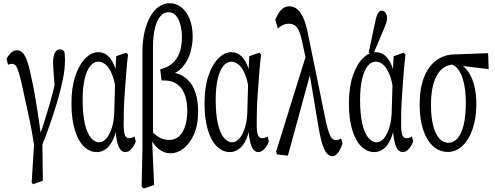

<svg xmlns="http://www.w3.org/2000/svg" viewBox="-20 -853 2984 1157"><path d="M170.9 245.6 189.9 -55.2 189 47.4Q174.8 -54.2 154.1 -149.2Q133.3 -244.1 113.3 -335.9Q102.5 -385.3 93.8 -414.3Q85 -443.4 75.9 -455.8Q66.9 -468.3 53.2 -468.3Q47.4 -468.3 41.3 -467Q35.2 -465.8 28.3 -463.4L19 -499Q31.7 -520.5 46.6 -535.2Q61.5 -549.8 82.5 -549.8Q97.7 -549.8 111.8 -539.6Q126 -529.3 140.1 -494.6Q154.3 -460 168.5 -387.7Q177.7 -349.1 186.8 -298.3Q195.8 -247.6 206.3 -180.9Q216.8 -114.3 229 -27.3L234.9 -21.5L238.3 235.8L178.2 257.3ZM231 29.8 213.4 -18.6Q231.9 -71.3 245.8 -116Q259.8 -160.6 272.5 -203.1Q285.2 -245.6 296.6 -290.3Q308.1 -335 319.3 -386.7L312.5 -291Q307.6 -351.1 305.2 -386.5Q302.7 -421.9 301.3 -441.4Q299.8 -460.9 299.8 -474.1Q299.8 -515.1 310.8 -535.4Q321.8 -555.7 339.8 -555.7Q351.6 -555.7 357.4 -551.5Q363.3 -547.4 368.2 -541.5Q369.6 -531.7 370.6 -520.5Q371.6 -509.3 371.6 -488.3Q371.6 -439 359.1 -376.2Q346.7 -313.5 325.9 -243.4Q305.2 -173.3 280.5 -103Q255.9 -32.7 231 29.8Z M563.5 63.5Q521 63.5 486.3 30.5Q451.7 -2.4 431.2 -68.6Q410.6 -134.8 410.6 -231Q410.6 -326.7 434.1 -395.8Q457.5 -464.8 494.6 -501.7Q531.7 -538.6 571.8 -538.6Q600.1 -538.6 622.6 -522.7Q645 -506.8 662.1 -472.7Q679.2 -438.5 689.9 -380.9H705.6L679.2 -302.7Q670.9 -367.7 654.1 -407.2Q637.2 -446.8 616 -464.1Q594.7 -481.4 572.3 -481.4Q544.9 -481.4 523.7 -455.3Q502.4 -429.2 490.2 -377.4Q478 -325.7 478 -251.5Q478 -166.5 490.7 -109.6Q503.4 -52.7 526.4 -24.2Q549.3 4.4 577.6 4.4Q601.1 4.4 621.3 -19Q641.6 -42.5 655 -86.2Q668.5 -129.9 668.9 -189.9L674.8 -402.3L680.2 -514.2L740.7 -535.6L751.5 -523.4Q744.6 -466.8 740.2 -407.5Q735.8 -348.1 731.7 -292.5Q727.5 -236.8 726.3 -188.5Q725.1 -140.1 725.1 -105Q725.1 -56.6 732.9 -38.3Q740.7 -20 758.3 -20Q766.6 -20 774.9 -22.9Q783.2 -25.9 790.5 -30.8L798.3 -1Q788.6 26.4 771.2 44.9Q753.9 63.5 733.9 63.5Q718.3 63.5 705.3 48.3Q692.4 33.2 684.1 -5.9Q675.8 -44.9 674.3 -115.7L688.5 -114.3Q679.2 -51.8 661.6 -12.9Q644 25.9 618.7 44.7Q593.3 63.5 563.5 63.5Z M833.5 271 838.4 41V-540Q838.4 -607.4 851.1 -661.1Q863.8 -714.8 885.7 -753.7Q907.7 -792.5 937.7 -813Q967.8 -833.5 1003.4 -833.5Q1042 -833.5 1072.8 -809.3Q1103.5 -785.2 1122.3 -740Q1141.1 -694.8 1141.1 -631.8Q1141.1 -585.9 1127 -535.9Q1112.8 -485.8 1078.6 -447.5Q1044.4 -409.2 983.4 -395V-418.9Q1028.3 -418.9 1063.5 -404.1Q1098.6 -389.2 1123.3 -359.1Q1147.9 -329.1 1160.9 -284.2Q1173.8 -239.3 1173.8 -181.6Q1173.8 -97.7 1148.2 -41.7Q1122.6 14.2 1085.2 42.5Q1047.9 70.8 1008.8 70.8Q964.8 70.8 928.5 38.3Q892.1 5.9 869.6 -64.9H867.7L877 -78.1Q904.3 -48.8 933.1 -29.3Q961.9 -9.8 997.6 -9.8Q1035.2 -9.8 1059.3 -32Q1083.5 -54.2 1095.9 -93.8Q1108.4 -133.3 1108.4 -185.1Q1108.4 -222.7 1101.1 -255.9Q1093.8 -289.1 1076.2 -315.7Q1058.6 -342.3 1028.8 -356.4Q1003.9 -368.2 966.8 -368.2Q960 -368.2 953.6 -368.2L945.3 -435.1Q989.3 -445.8 1018.1 -470.7Q1046.9 -495.6 1061.5 -534.9Q1076.2 -574.2 1076.2 -626.5Q1076.2 -694.8 1054.9 -737.1Q1033.7 -779.3 995.1 -779.3Q966.8 -779.3 946 -754.6Q925.3 -730 913.6 -682.9Q901.9 -635.7 901.9 -569.3V-42.5L896 -23.9L908.7 261.7L846.2 283.2Z M1365.2 63.5Q1322.8 63.5 1288.1 30.5Q1253.4 -2.4 1232.9 -68.6Q1212.4 -134.8 1212.4 -231Q1212.4 -326.7 1235.8 -395.8Q1259.3 -464.8 1296.4 -501.7Q1333.5 -538.6 1373.5 -538.6Q1401.9 -538.6 1424.3 -522.7Q1446.8 -506.8 1463.9 -472.7Q1481 -438.5 1491.7 -380.9H1507.3L1481 -302.7Q1472.7 -367.7 1455.8 -407.2Q1439 -446.8 1417.7 -464.1Q1396.5 -481.4 1374 -481.4Q1346.7 -481.4 1325.4 -455.3Q1304.2 -429.2 1292 -377.4Q1279.8 -325.7 1279.8 -251.5Q1279.8 -166.5 1292.5 -109.6Q1305.2 -52.7 1328.1 -24.2Q1351.1 4.4 1379.4 4.4Q1402.8 4.4 1423.1 -19Q1443.4 -42.5 1456.8 -86.2Q1470.2 -129.9 1470.7 -189.9L1476.6 -402.3L1481.9 -514.2L1542.5 -535.6L1553.2 -523.4Q1546.4 -466.8 1542 -407.5Q1537.6 -348.1 1533.4 -292.5Q1529.3 -236.8 1528.1 -188.5Q1526.9 -140.1 1526.9 -105Q1526.9 -56.6 1534.7 -38.3Q1542.5 -20 1560.1 -20Q1568.4 -20 1576.7 -22.9Q1585 -25.9 1592.3 -30.8L1600.1 -1Q1590.3 26.4 1573 44.9Q1555.7 63.5 1535.6 63.5Q1520 63.5 1507.1 48.3Q1494.1 33.2 1485.8 -5.9Q1477.5 -44.9 1476.1 -115.7L1490.2 -114.3Q1481 -51.8 1463.4 -12.9Q1445.8 25.9 1420.4 44.7Q1395 63.5 1365.2 63.5Z M1649.4 77.6 1643.6 61.5 1829.6 -536.6 1856.4 -432.6 1714.8 85ZM1983.9 88.4Q1968.8 88.4 1953.9 75.9Q1939 63.5 1925.5 25.1Q1912.1 -13.2 1898.9 -89.4L1842.3 -427.7H1837.9L1800.3 -605Q1791 -646.5 1780.3 -669.4Q1769.5 -692.4 1754.9 -701.2Q1740.2 -710 1721.2 -710Q1702.1 -710 1685.1 -702.1Q1668 -694.3 1654.8 -680.7L1638.7 -733.4Q1648.4 -757.3 1660.6 -776.1Q1672.9 -794.9 1688.2 -804.9Q1703.6 -814.9 1723.6 -814.9Q1749.5 -814.9 1770 -798.3Q1790.5 -781.7 1806.6 -747.6Q1822.8 -713.4 1834 -658.2L1945.3 -114.3Q1955.1 -72.8 1963.6 -49.8Q1972.2 -26.9 1981.7 -18.1Q1991.2 -9.3 2002.9 -9.3Q2012.2 -9.3 2019.8 -11.2Q2027.3 -13.2 2035.6 -18.6L2043.9 11.7Q2037.1 33.2 2027.8 50.3Q2018.6 67.4 2007.6 77.9Q1996.6 88.4 1983.9 88.4Z M2235.4 63.5Q2192.9 63.5 2158.2 30.5Q2123.5 -2.4 2103 -68.6Q2082.5 -134.8 2082.5 -231Q2082.5 -326.7 2106 -395.8Q2129.4 -464.8 2166.5 -501.7Q2203.6 -538.6 2243.7 -538.6Q2272 -538.6 2294.4 -522.7Q2316.9 -506.8 2334 -472.7Q2351.1 -438.5 2361.8 -380.9H2377.4L2351.1 -302.7Q2342.8 -367.7 2325.9 -407.2Q2309.1 -446.8 2287.8 -464.1Q2266.6 -481.4 2244.1 -481.4Q2216.8 -481.4 2195.6 -455.3Q2174.3 -429.2 2162.1 -377.4Q2149.9 -325.7 2149.9 -251.5Q2149.9 -166.5 2162.6 -109.6Q2175.3 -52.7 2198.2 -24.2Q2221.2 4.4 2249.5 4.4Q2272.9 4.4 2293.2 -19Q2313.5 -42.5 2326.9 -86.2Q2340.3 -129.9 2340.8 -189.9L2346.7 -402.3L2352.1 -514.2L2412.6 -535.6L2423.3 -523.4Q2416.5 -466.8 2412.1 -407.5Q2407.7 -348.1 2403.6 -292.5Q2399.4 -236.8 2398.2 -188.5Q2397 -140.1 2397 -105Q2397 -56.6 2404.8 -38.3Q2412.6 -20 2430.2 -20Q2438.5 -20 2446.8 -22.9Q2455.1 -25.9 2462.4 -30.8L2470.2 -1Q2460.4 26.4 2443.1 44.9Q2425.8 63.5 2405.8 63.5Q2390.1 63.5 2377.2 48.3Q2364.3 33.2 2356 -5.9Q2347.7 -44.9 2346.2 -115.7L2360.4 -114.3Q2351.1 -51.8 2333.5 -12.9Q2315.9 25.9 2290.5 44.7Q2265.1 63.5 2235.4 63.5ZM2201.7 -536.6 2245.1 -740.2Q2252 -767.6 2261 -778.3Q2270 -789.1 2280.3 -789.1Q2293.5 -789.1 2302.7 -776.6Q2312 -764.2 2312 -744.1Q2312 -728.5 2308.1 -716.3Q2304.2 -704.1 2294.4 -681.6L2226.1 -519Z M2679.7 62.5Q2627.9 62.5 2589.6 27.8Q2551.3 -6.8 2530 -70.8Q2508.8 -134.8 2508.8 -220.7Q2508.8 -322.3 2535.9 -389.2Q2563 -456.1 2610.1 -490Q2657.2 -523.9 2716.3 -524.9L2921.4 -532.7L2924.8 -436.5L2720.7 -461.4L2711.4 -464.4Q2668.9 -461.9 2638.9 -433.1Q2608.9 -404.3 2593 -351.3Q2577.1 -298.3 2577.1 -220.7Q2577.1 -146.5 2590.6 -95.2Q2604 -43.9 2627.7 -18.3Q2651.4 7.3 2682.1 7.3Q2712.9 7.3 2736.3 -18.3Q2759.8 -43.9 2773.4 -98.1Q2787.1 -152.3 2787.1 -234.9Q2787.1 -273.4 2782.7 -310.5Q2778.3 -347.7 2768.3 -379.6Q2758.3 -411.6 2740.7 -435.1Q2723.1 -458.5 2696.3 -467.3L2705.6 -482.4Q2744.1 -477.5 2771.5 -454.1Q2798.8 -430.7 2816.4 -395.8Q2834 -360.8 2842.3 -317.1Q2850.6 -273.4 2850.6 -226.6Q2850.6 -144 2828.9 -78.6Q2807.1 -13.2 2768.1 24.7Q2729 62.5 2679.7 62.5Z"/></svg>

Font: Scarab Serif
Style: Regular
Weight: 400
Designer: John Roberts
Foundry: Scarab
Version: 1.0